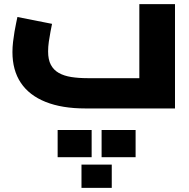

<svg xmlns="http://www.w3.org/2000/svg" viewBox="-20 -523 912 926"><path d="M373 271H519V383H373ZM258 104H422V235H258ZM470 104H634V235H470ZM391 0Q279 0 200 -31.5Q121 -63 80.5 -123.5Q40 -184 40 -272Q40 -296 43 -321.5Q46 -347 50 -370.5Q54 -394 58 -412.5Q62 -431 64 -441L231 -408Q228 -393 223.5 -370Q219 -347 215.5 -322Q212 -297 212 -275Q212 -235 225.5 -210Q239 -185 264 -171Q289 -157 324 -151.5Q359 -146 402 -146H652V-503H824V0Z"/></svg>

Font: Cairo Play Black
Style: Regular
Weight: 900
Version: Version 3.119